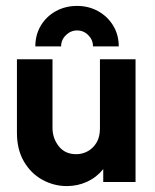

<svg xmlns="http://www.w3.org/2000/svg" viewBox="-20 -618 526 652"><path d="M206.9 13.9Q163.2 13.9 124.3 -7.3Q85.4 -28.5 61.5 -69.1Q37.5 -109.7 37.5 -167.4V-416.7H158.3V-183.3Q158.3 -148.6 179.5 -121.5Q200.7 -94.4 238.9 -94.4Q259.7 -94.4 278.1 -104.5Q296.5 -114.6 308 -134Q319.4 -153.5 319.4 -181.9V-416.7H440.3V0H330.6V-43.8Q308.3 -16 276 -1Q243.8 13.9 206.9 13.9ZM100 -460.4Q100 -500 118.7 -531.2Q137.5 -562.5 169.8 -580.2Q202.1 -597.9 241.7 -597.9Q281.2 -597.9 313.5 -579.9Q345.8 -561.8 364.6 -530.6Q383.3 -499.3 383.3 -460.4H295.8Q295.8 -482.6 279.9 -498.6Q263.9 -514.6 241.7 -514.6Q220.1 -514.6 203.8 -498.6Q187.5 -482.6 187.5 -460.4Z"/></svg>

Font: Afacad Flux
Style: Bold
Weight: 700
Designer: Kristian Moeller
Foundry: Dicotype
Version: Version 1.100